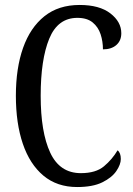

<svg xmlns="http://www.w3.org/2000/svg" viewBox="-20 -744 538 774"><path d="M291 10Q210 10 155 -36Q100 -82 72 -164.5Q44 -247 44 -358Q44 -469 73 -551Q102 -633 159 -678.5Q216 -724 301 -724Q381 -724 425 -690Q469 -656 469 -610Q469 -580 449 -562.5Q429 -545 395 -545Q395 -577 385.5 -606Q376 -635 353.5 -653.5Q331 -672 292 -672Q213 -672 178.5 -588Q144 -504 144 -358Q144 -211 182.5 -128.5Q221 -46 306 -46Q366 -46 399 -73.5Q432 -101 454 -138Q467 -128 467 -103Q467 -81 449 -54.5Q431 -28 392.5 -9Q354 10 291 10Z"/></svg>

Font: Noto Serif Lao ExtraCondensed
Style: Regular
Weight: 400
Width: 2
Designer: Monotype Design Team
Foundry: Monotype Imaging Inc.
Version: Version 2.003; ttfautohint (v1.8.4.7-5d5b)